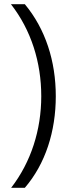

<svg xmlns="http://www.w3.org/2000/svg" viewBox="-20 -734 325 912"><path d="M245 -277C245 -444 196 -596 98 -714H32C128 -591 176 -438 176 -277C176 -118 128 35 33 158H98C196 44 245 -110 245 -277Z"/></svg>

Font: Noto Sans Thaana Light
Style: Regular
Weight: 300
Designer: David Williams
Foundry: Google Inc.
Version: Version 3.001